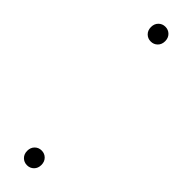

<svg xmlns="http://www.w3.org/2000/svg" viewBox="-191 -500 497 497"><g transform="rotate(45 58.0 -251.5)"><path d="M58 2Q47 2 39.5 -5.5Q32 -13 32 -25Q32 -37 39.5 -44.5Q47 -52 58 -52Q69 -52 76.5 -44.5Q84 -37 84 -25Q84 -13 76.5 -5.5Q69 2 58 2ZM58 -451Q47 -451 39.5 -458.5Q32 -466 32 -478Q32 -490 39.5 -497.5Q47 -505 58 -505Q69 -505 76.5 -497.5Q84 -490 84 -478Q84 -466 76.5 -458.5Q69 -451 58 -451Z"/></g></svg>

Font: Poppins Variable
Style: Regular
Weight: 100
Designer: Jonny Pinhorn
Foundry: Indian Type Foundry
Version: Version 6.000